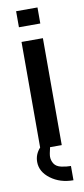

<svg xmlns="http://www.w3.org/2000/svg" viewBox="-88 -638 364 829"><g transform="rotate(-10 94.0 -223.0)"><path d="M46.9 -533.2V-603.5H140.6V-533.2ZM89.4 0Q82 29.8 82 41Q82 57.6 91.3 72Q100.6 86.4 122.8 91.1Q145 95.7 164.1 95.7V158.2Q106 158.2 64.7 127.4Q23.4 96.7 23.4 53.2Q23.4 20 46.9 -5.9V-468.8H140.6V0Z"/></g></svg>

Font: Lambda
Style: Regular
Weight: 400
Designer: GGBotNet
Version: 0.22